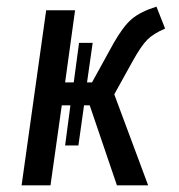

<svg xmlns="http://www.w3.org/2000/svg" viewBox="-20 -558 540 578"><path d="M324 -274 426 0H332L250 -241H233L216 -120H176L192 -241H166L132 0H45L119 -527H206L176 -310H202L218 -429H259L242 -310H257L322 -428Q351 -479 377 -501Q403 -523 451 -538L477 -472Q442 -457 423.5 -438.5Q405 -420 380 -375Z"/></svg>

Font: Fira Sans Condensed
Style: Italic
Weight: 400
Width: 3
Italic angle: -8°
Designer: bBox Type GmbH & Carrois Corporate GbR & Edenspiekermann AG
Foundry: bBox Type GmbH & Carrois Corporate GbR & Edenspiekermann AG
Version: Version 4.301